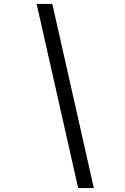

<svg xmlns="http://www.w3.org/2000/svg" viewBox="-20 -850 640 980"><path d="M379 110 167 -830H247L459 110Z"/></svg>

Font: JetBrains Mono NL Light
Style: Italic
Weight: 300
Italic angle: -9°
Designer: Philipp Nurullin, Konstantin Bulenkov
Foundry: JetBrains
Version: Version 2.304; ttfautohint (v1.8.4.7-5d5b)